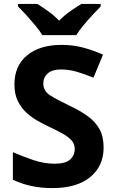

<svg xmlns="http://www.w3.org/2000/svg" viewBox="-20 -954 591 984"><path d="M511 -198Q511 -103 442.5 -46.5Q374 10 248 10Q135 10 46 -33V-174Q97 -152 151.5 -133.5Q206 -115 260 -115Q316 -115 339.5 -136.5Q363 -158 363 -191Q363 -218 344.5 -237Q326 -256 295 -272.5Q264 -289 224 -308Q199 -320 170 -336.5Q141 -353 114.5 -377.5Q88 -402 71 -437Q54 -472 54 -521Q54 -617 119 -670.5Q184 -724 296 -724Q352 -724 402.5 -711Q453 -698 508 -674L459 -556Q410 -576 371 -587Q332 -598 291 -598Q248 -598 225 -578Q202 -558 202 -526Q202 -488 236 -466Q270 -444 337 -412Q392 -386 430.5 -358Q469 -330 490 -292Q511 -254 511 -198ZM197 -774Q183 -797 160.5 -824Q138 -851 114.5 -877Q91 -903 72 -921V-934H171Q197 -918 227 -896.5Q257 -875 283 -848Q309 -875 340 -896.5Q371 -918 397 -934H496V-921Q478 -903 454 -877Q430 -851 407.5 -824Q385 -797 371 -774Z"/></svg>

Font: Noto Sans Ethiopic
Style: Bold
Weight: 700
Designer: Monotype Design Team
Foundry: Monotype Imaging Inc.
Version: Version 2.102; ttfautohint (v1.8.4.7-5d5b)